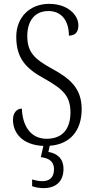

<svg xmlns="http://www.w3.org/2000/svg" viewBox="-20 -744 483 992"><path d="M205 228C268 228 308 194 308 129C308 74 274 48 230 41L237 9C340 2 402 -67 402 -180C402 -290 339 -340 247 -390C156 -440 121 -476 121 -558C121 -634 158 -687 230 -687C302 -687 336 -632 336 -560C367 -560 385 -576 385 -613C385 -667 330 -724 234 -724C133 -724 64 -654 64 -554C64 -443 114 -390 207 -339C303 -285 344 -250 344 -163C344 -76 301 -27 221 -27C138 -27 96 -94 93 -183C64 -183 47 -157 47 -126C47 -56 96 5 204 10L191 68C233 73 259 90 259 130C259 173 236 192 199 192C184 192 165 189 146 183V218C165 225 188 228 205 228Z"/></svg>

Font: Noto Serif Hebrew Condensed Light
Style: Regular
Weight: 300
Width: 3
Designer: Monotype Design Team
Foundry: Monotype Imaging Inc.
Version: Version 2.004